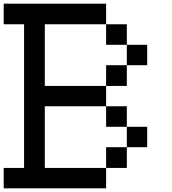

<svg xmlns="http://www.w3.org/2000/svg" viewBox="-20 -1020 929 1040"><path d="M554.7 -110.4Q554.7 -138.7 554.7 -222.7Q583 -222.7 667 -222.7Q667 -194.3 667 -110.4Q638.7 -110.4 554.7 -110.4ZM667 -222.7Q667 -250 667 -333Q694.3 -333 777.3 -333Q777.3 -305.7 777.3 -222.7Q750 -222.7 667 -222.7ZM554.7 -333Q554.7 -360.4 554.7 -444.3Q583 -444.3 667 -444.3Q667 -417 667 -333Q638.7 -333 554.7 -333ZM554.7 -554.7Q554.7 -583 554.7 -667Q583 -667 667 -667Q667 -638.7 667 -554.7Q638.7 -554.7 554.7 -554.7ZM667 -667Q667 -694.3 667 -777.3Q694.3 -777.3 777.3 -777.3Q777.3 -750 777.3 -667Q750 -667 667 -667ZM554.7 -777.3Q554.7 -805.7 554.7 -888.7Q583 -888.7 667 -888.7Q667 -861.3 667 -777.3Q638.7 -777.3 554.7 -777.3ZM0 0Q0 -27.3 0 -110.4Q27.3 -110.4 110.4 -110.4Q110.4 -305.7 110.4 -888.7Q83 -888.7 0 -888.7Q0 -917 0 -1000Q138.7 -1000 554.7 -1000Q554.7 -972.7 554.7 -888.7Q471.7 -888.7 222.7 -888.7Q222.7 -805.7 222.7 -554.7Q305.7 -554.7 554.7 -554.7Q554.7 -527.3 554.7 -444.3Q471.7 -444.3 222.7 -444.3Q222.7 -361.3 222.7 -110.4Q305.7 -110.4 554.7 -110.4Q554.7 -83 554.7 0Q416 0 0 0Z"/></svg>

Font: Ingsat TST_CRD
Style: Regular
Weight: 300
Designer: Tofik Waleny
Version: 1.0